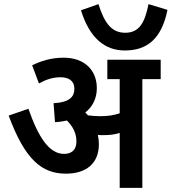

<svg xmlns="http://www.w3.org/2000/svg" viewBox="-20 -912 833 932"><path d="M793 -864 701 -892C683 -802 656 -753 588 -753C524 -753 488 -796 458 -892L373 -862C415 -727 489 -667 586 -667C692 -667 764 -721 793 -864ZM460 -212C460 -228 458 -243 455 -257C463 -256 472 -256 480 -256C509 -256 535 -258 561 -267V0H671V-528H760V-622H501V-528H561V-362C531 -352 503 -348 467 -348C444 -348 425 -350 407 -352C402 -357 398 -362 394 -366C430 -394 450 -435 450 -484C450 -570 392 -632 288 -632C225 -632 175 -614 136 -595L169 -507C203 -526 237 -537 274 -537C312 -537 341 -521 341 -481C341 -439 313 -415 240 -411L247 -319C268 -320 287 -323 305 -327C334 -298 351 -265 351 -225C351 -186 329 -165 291 -165C220 -165 167 -243 118 -384L22 -351C101 -138 182 -69 300 -69C400 -69 460 -120 460 -212Z"/></svg>

Font: Noto Sans Devanagari UI SemiCondensed SemiBold
Style: Regular
Weight: 600
Width: 4
Designer: Jelle Bosma - Monotype Design Team
Foundry: Monotype Imaging Inc.
Version: Version 2.004